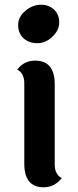

<svg xmlns="http://www.w3.org/2000/svg" viewBox="-20 -784 331 814"><path d="M153 -764Q187 -764 209 -743.5Q231 -723 231 -689.5Q231 -656 202.5 -628.5Q174 -601 138 -601Q102 -601 79.5 -622Q57 -643 57 -678Q57 -713 88 -738.5Q119 -764 153 -764ZM212 -427V-87Q212 -44 242 -29Q211 10 165 10Q83 10 83 -90V-430Q83 -474 53 -489Q82 -527 129 -527Q212 -527 212 -427Z"/></svg>

Font: Laila SemiBold
Style: Regular
Weight: 600
Designer: Hitesh Malaviya
Foundry: Indian Type Foundry
Version: Version 1.302;PS 1.0;hotconv 1.0.78;makeotf.lib2.5.61930; tt